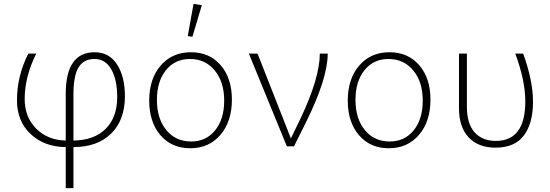

<svg xmlns="http://www.w3.org/2000/svg" viewBox="-20 -759 2854 996"><path d="M628 -260Q628 -136 556.5 -66Q485 4 361 4V217H321V4Q210 3 139 -63.5Q68 -130 68 -239Q68 -365 127 -481H168Q108 -361 108 -245Q108 -152 167.5 -92Q227 -32 321 -30V-272Q321 -488 471 -488Q546 -488 587 -425Q628 -362 628 -260ZM361 -269V-30Q468 -31 528 -90.5Q588 -150 588 -256Q588 -345 557.5 -399Q527 -453 470 -453Q414 -453 387.5 -409.5Q361 -366 361 -269Z M978 -568 954 -572 984 -739 1027 -732ZM754 -237Q754 -350 813.5 -419Q873 -488 971 -488Q1067 -488 1125 -420.5Q1183 -353 1183 -242Q1183 -129 1123.5 -59.5Q1064 10 967 10Q870 10 812 -58Q754 -126 754 -237ZM972 -25Q1049 -25 1096 -83Q1143 -141 1143 -237Q1143 -334 1094 -393.5Q1045 -453 965 -453Q887 -453 840.5 -394.5Q794 -336 794 -241Q794 -144 842.5 -84.5Q891 -25 972 -25Z M1567 -124 1505 0H1468L1271 -481H1316L1489 -41L1538 -142Q1639 -355 1639 -481H1680Q1680 -352 1567 -124Z M1784 -237Q1784 -350 1843.5 -419Q1903 -488 2001 -488Q2097 -488 2155 -420.5Q2213 -353 2213 -242Q2213 -129 2153.5 -59.5Q2094 10 1997 10Q1900 10 1842 -58Q1784 -126 1784 -237ZM2002 -25Q2079 -25 2126 -83Q2173 -141 2173 -237Q2173 -334 2124 -393.5Q2075 -453 1995 -453Q1917 -453 1870.5 -394.5Q1824 -336 1824 -241Q1824 -144 1872.5 -84.5Q1921 -25 2002 -25Z M2550 7Q2462 7 2411.5 -46Q2361 -99 2361 -198V-481H2402V-205Q2402 -117 2442 -72.5Q2482 -28 2552 -28Q2705 -28 2705 -233Q2705 -341 2653 -481H2694Q2745 -340 2745 -231Q2745 -119 2697.5 -56Q2650 7 2550 7Z"/></svg>

Font: Cantarell Light
Style: Regular
Weight: 300
Designer: Dave Crossland, Nikolaus Waxweiler, Florian Fecher, Jacques Le Bailly, Eben Sorkin, Alexei Vanyashin, Alexios Zavras, Em
Version: Version 0.303